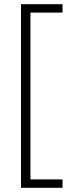

<svg xmlns="http://www.w3.org/2000/svg" viewBox="-20 -736 349 915"><path d="M278 159V119H125V-676H278V-716H80V159Z"/></svg>

Font: Noto Sans Armenian Condensed ExtraLight
Style: Regular
Weight: 200
Width: 3
Designer: Monotype Design Team
Foundry: Monotype Imaging Inc.
Version: Version 2.008